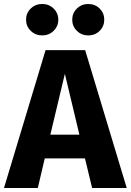

<svg xmlns="http://www.w3.org/2000/svg" viewBox="-33 -945 657 965"><path d="M394 -149H192L157 0H-13L196 -693H395L604 0H430ZM366 -268 293 -574 220 -268ZM260 -846Q260 -813 236.5 -790Q213 -767 179 -767Q145 -767 121.5 -790Q98 -813 98 -846Q98 -879 121.5 -902Q145 -925 179 -925Q213 -925 236.5 -902Q260 -879 260 -846ZM491 -846Q491 -813 468 -790Q445 -767 410 -767Q377 -767 353.5 -790Q330 -813 330 -846Q330 -879 353.5 -902Q377 -925 410 -925Q445 -925 468 -902Q491 -879 491 -846Z"/></svg>

Font: FiraGOUPP
Style: Bold
Weight: 700
Designer: bBox Type
Foundry: bBox Type GmbH
Version: Version 1.001